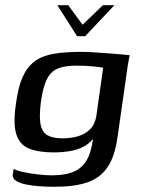

<svg xmlns="http://www.w3.org/2000/svg" viewBox="-20 -601 541 737"><path d="M200 -581H242L297 -506L375 -581H419L307 -462H276ZM189 116Q161 116 132 114Q103 112 79 107Q55 102 41 92.5Q27 83 29 68Q30 64 31 57Q32 50 32 47Q44 54 69.5 59.5Q95 65 125 68.5Q155 72 178 72Q236 72 269.5 55Q303 38 319.5 0.5Q336 -37 340 -99H356Q341 -66 316.5 -48Q292 -30 259 -23Q226 -16 186 -16Q127 -16 91 -31Q55 -46 42.5 -86Q30 -126 41 -201Q49 -265 66.5 -304.5Q84 -344 113 -365.5Q142 -387 186 -394.5Q230 -402 293 -402Q314 -402 342.5 -400Q371 -398 399.5 -396Q428 -394 449 -392Q470 -390 478 -389Q477 -386 474.5 -373Q472 -360 469.5 -343.5Q467 -327 465 -311L431 -74Q421 -1 393 40.5Q365 82 315.5 99Q266 116 189 116ZM220 -70Q252 -70 279.5 -78Q307 -86 326 -105Q345 -124 350 -157L376 -341Q367 -343 338.5 -346Q310 -349 272 -349Q229 -349 202 -338Q175 -327 160 -297Q145 -267 137 -210Q130 -155 135.5 -124.5Q141 -94 162 -82Q183 -70 220 -70Z"/></svg>

Font: Genos Thin Medium
Style: Italic
Weight: 500
Italic angle: -8°
Version: Version 1.010